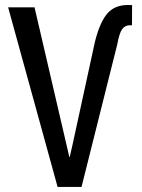

<svg xmlns="http://www.w3.org/2000/svg" viewBox="-20 -740 564 760"><path d="M244.1 -163.1 254.4 -118.2H255.9L266.1 -162.6L356 -575.7Q376 -653.8 405.3 -687Q434.6 -720.2 485.4 -720.2L502.9 -719.7L502.4 -640.1H494.1Q474.6 -640.1 463.4 -624.3Q452.1 -608.4 444.3 -564.9L302.7 0H208L12.2 -710.9H116.7Z"/></svg>

Font: Franco
Style: Regular
Weight: 400
Designer: Google
Version: Version 1.200311; 2013